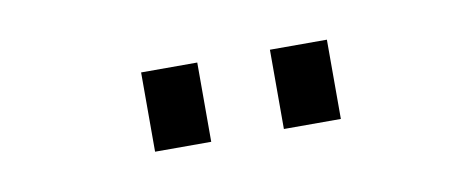

<svg xmlns="http://www.w3.org/2000/svg" viewBox="-28 -753 564 229"><g transform="rotate(-10 254.5 -638.0)"><path d="M215 -686V-590H147V-686ZM372 -686V-590H303V-686Z"/></g></svg>

Font: Museo Sans Light
Style: Regular
Weight: 300
Designer: Jos Buivenga
Foundry: Jos Buivenga & Rosetta Type Foundry (extension, remastering)
Version: Version 3.600;PS 1.000;hotconv 1.0.88;makeotf.lib2.5.647800;